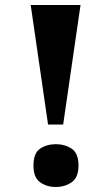

<svg xmlns="http://www.w3.org/2000/svg" viewBox="-20 -734 442 763"><path d="M171 -239 102 -714H300L231 -239ZM202 9Q165 9 139 -10Q113 -29 113 -76Q113 -125 139 -143Q165 -161 202 -161Q238 -161 265 -143Q292 -125 292 -76Q292 -29 265 -10Q238 9 202 9Z"/></svg>

Font: Noto Serif Tamil ExtraBold
Style: Regular
Weight: 800
Designer: Indian Type Foundry, Tom Grace, and the Monotype Design Team
Foundry: Monotype Imaging Inc.
Version: Version 2.004; ttfautohint (v1.8.4.7-5d5b)